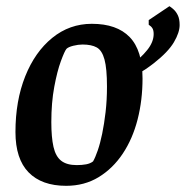

<svg xmlns="http://www.w3.org/2000/svg" viewBox="-20 -590 601 621"><path d="M194 11Q115 11 72.5 -32.5Q30 -76 30 -163Q30 -264 61.5 -343Q93 -422 149 -467.5Q205 -513 277 -513Q358 -513 399.5 -470Q441 -427 441 -336Q441 -266 425 -203.5Q409 -141 377 -93Q345 -45 299 -17Q253 11 194 11ZM228 -56Q245 -56 258.5 -58.5Q272 -61 281 -68Q288 -80 296 -103Q304 -126 310.5 -157.5Q317 -189 321.5 -227.5Q326 -266 326 -310Q326 -368 318 -397.5Q310 -427 293 -436.5Q276 -446 247 -446Q233 -446 217 -442Q201 -438 195 -432Q189 -425 177 -392.5Q165 -360 155.5 -309Q146 -258 146 -195Q146 -146 153 -115Q160 -84 178 -70Q196 -56 228 -56ZM346 -306 345 -343Q375 -359 405 -380.5Q435 -402 456 -428Q477 -454 477 -480Q477 -492 473 -498.5Q469 -505 461 -510V-525L528 -570Q533 -567 541 -560Q549 -553 555 -541Q561 -529 561 -509Q561 -485 542.5 -453.5Q524 -422 477.5 -385.5Q431 -349 346 -306Z"/></svg>

Font: Faustina Light SemiBold
Style: Italic
Weight: 600
Italic angle: -8°
Version: Version 1.200